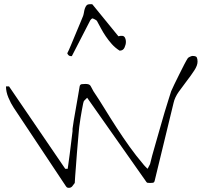

<svg xmlns="http://www.w3.org/2000/svg" viewBox="-20 -903 971 924"><path d="M23.4 -487.3 293.9 -90.8H305.7L308.6 -110.4Q311.5 -131.8 315.4 -160.6Q319.3 -189.5 322.8 -220.2Q326.2 -251 329.1 -271.5V-283.2Q330.1 -293.9 335 -323.2Q339.8 -352.5 345.7 -384.8Q351.6 -417 356.4 -446.3Q361.3 -475.6 363.3 -487.3Q365.2 -497.1 374 -498Q382.8 -499 390.6 -499Q400.4 -499 406.2 -497.1Q412.1 -495.1 415.5 -490.2Q418.9 -485.4 421.9 -478.5Q424.8 -471.7 429.7 -463.9Q456.1 -424.8 483.9 -379.4Q511.7 -334 541.5 -288.1Q571.3 -242.2 603 -197.8Q634.8 -153.3 668.9 -113.3Q669.9 -111.3 672.9 -108.4Q675.8 -105.5 679.2 -101.6Q682.6 -97.7 686 -94.7Q689.5 -91.8 690.4 -90.8L702.1 -113.3Q705.1 -127 712.4 -154.3Q719.7 -181.6 730 -216.3Q740.2 -251 751 -289.6Q761.7 -328.1 772 -362.3Q782.2 -396.5 791 -423.8Q799.8 -451.2 803.7 -463.9Q807.6 -473.6 818.8 -496.6Q830.1 -519.5 842.3 -544.4Q854.5 -569.3 866.2 -591.8Q877.9 -614.3 883.8 -623Q885.7 -626 894 -629.9Q902.3 -633.8 906.2 -633.8Q923.8 -633.8 927.2 -626.5Q930.7 -619.1 930.7 -606.4Q930.7 -587.9 915 -564Q899.4 -540 879.4 -514.2Q859.4 -488.3 840.3 -461.4Q821.3 -434.6 815.4 -408.2L724.6 -34.2Q722.7 -24.4 715.8 -23.4Q709 -22.5 702.1 -22.5Q692.4 -22.5 689 -23.4Q685.5 -24.4 679.7 -34.2L399.4 -432.6L384.8 -418Q382.8 -417 379.9 -403.8Q377 -390.6 374 -373Q371.1 -355.5 367.7 -336.4Q364.3 -317.4 363.3 -305.7Q361.3 -294.9 359.4 -272.5Q357.4 -250 355 -222.7Q352.5 -195.3 350.1 -164.6Q347.7 -133.8 345.7 -105.5Q343.8 -77.1 341.8 -55.2Q339.8 -33.2 339.8 -22.5Q334 -13.7 327.6 -6.3Q321.3 1 311.5 1Q304.7 1 301.8 -1.5Q298.8 -3.9 293.9 -11.7L45.9 -384.8Q32.2 -405.3 20.5 -433.1Q8.8 -460.9 8.8 -487.3ZM303.7 -646.5Q310.5 -659.2 320.8 -684.1Q331.1 -709 342.3 -735.8Q353.5 -762.7 363.8 -787.1Q374 -811.5 379.9 -826.2Q382.8 -835 384.3 -844.7Q385.7 -854.5 388.7 -862.8Q391.6 -871.1 396.5 -877Q401.4 -882.8 414.1 -882.8H419.9Q423.8 -882.8 424.8 -881.8L549.8 -728.5Q573.2 -734.4 579.6 -724.6Q585.9 -714.8 585.9 -701.2Q585.9 -688.5 579.1 -673.8Q572.3 -659.2 555.7 -659.2Q534.2 -672.9 518.1 -690.9Q502 -709 488.8 -728.5Q475.6 -748 465.3 -767.6Q455.1 -787.1 446.3 -802.7Q444.3 -805.7 435.5 -810.1Q426.8 -814.5 424.8 -814.5Q422.9 -814.5 418.5 -810.1Q414.1 -805.7 413.1 -802.7L326.2 -633.8Q326.2 -632.8 324.2 -632.8H321.3Q309.6 -632.8 303.7 -646.5Z"/></svg>

Font: Waiting for the Sunrise
Style: Regular
Weight: 300
Version: Version 1.001 2001